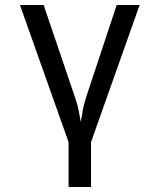

<svg xmlns="http://www.w3.org/2000/svg" viewBox="-20 -570 640 770"><path d="M255 180V0L60 -550H155L279 -185Q291 -151 296 -124.5Q301 -98 304 -81Q307 -98 311.5 -124.5Q316 -151 327 -185L448 -550H540L345 0V180Z"/></svg>

Font: Liga JetBrainsMono Nerd Font
Style: Regular
Weight: 400
Designer: Philipp Nurullin, Konstantin Bulenkov
Foundry: JetBrains
Version: Version 2.225; ttfautohint (v1.8.3)